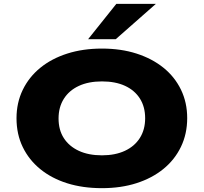

<svg xmlns="http://www.w3.org/2000/svg" viewBox="-20 -969 1061 1000"><path d="M511 11Q411 11 330 -14.5Q249 -40 190 -88Q131 -136 98.5 -203Q66 -270 66 -353Q66 -434 98.5 -501Q131 -568 190 -616Q249 -664 330.5 -690Q412 -716 511 -716Q610 -716 691 -690Q772 -664 831 -616.5Q890 -569 922.5 -502Q955 -435 955 -354Q955 -272 922.5 -204.5Q890 -137 831 -89Q772 -41 691 -15Q610 11 511 11ZM511 -160Q580 -160 630.5 -183.5Q681 -207 708.5 -250.5Q736 -294 736 -353Q736 -413 708.5 -456Q681 -499 631 -522Q581 -545 511 -545Q441 -545 390.5 -521.5Q340 -498 312.5 -454.5Q285 -411 285 -352Q285 -292 312.5 -249.5Q340 -207 390.5 -183.5Q441 -160 511 -160ZM439 -765 586 -949H792L583 -765Z"/></svg>

Font: Nunito Sans 10pt Expanded Black
Style: Regular
Weight: 900
Width: 7
Designer: Vernon Adams
Foundry: Vernon Adams
Version: Version 3.101;gftools[0.9.27]